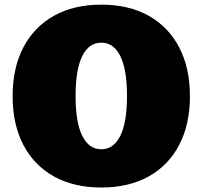

<svg xmlns="http://www.w3.org/2000/svg" viewBox="-20 -812 893 846"><path d="M426.3 14.2Q305.7 14.2 218 -34.4Q130.4 -83 83 -173.3Q35.6 -263.7 35.6 -387.7Q35.6 -512.7 83 -603.3Q130.4 -693.8 218 -742.7Q305.7 -791.5 426.3 -791.5Q547.4 -791.5 634.8 -742.7Q722.2 -693.8 769.5 -603.3Q816.9 -512.7 816.9 -387.7Q816.9 -263.7 769.5 -173.3Q722.2 -83 634.8 -34.4Q547.4 14.2 426.3 14.2ZM426.3 -154.3Q481 -154.3 510.3 -213.9Q539.6 -273.4 539.6 -389.2Q539.6 -504.9 510.3 -564.5Q481 -624 426.3 -624Q371.6 -624 342.3 -564.5Q313 -504.9 313 -389.2Q313 -273.4 342.3 -213.9Q371.6 -154.3 426.3 -154.3Z"/></svg>

Font: Bevan
Style: Regular
Weight: 400
Designer: Vernon Adams
Foundry: Vernon Adams
Version: Version 2.100; ttfautohint (v1.8.3)